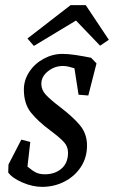

<svg xmlns="http://www.w3.org/2000/svg" viewBox="-20 -718 444 748"><path d="M12 -46 13 -77 63 -174 98 -165 87 -69Q106 -53 120 -46Q134 -39 155 -39Q194 -39 219.5 -61Q245 -83 245 -123Q245 -147 229 -164.5Q213 -182 177 -209Q128 -245 100.5 -279.5Q73 -314 73 -369Q73 -406 94 -438Q115 -470 150 -489Q185 -508 223 -508Q247 -508 276 -503.5Q305 -499 335 -493L356 -471L324 -346L286 -349L270 -452Q260 -455 248.5 -458Q237 -461 225 -461Q193 -461 167 -440.5Q141 -420 141 -391Q141 -368 158.5 -349Q176 -330 214 -301Q264 -263 291.5 -230Q319 -197 319 -151Q319 -104 295 -67.5Q271 -31 231 -10.5Q191 10 144 10Q107 10 67.5 -7Q28 -24 12 -46ZM87 -568 255 -698H314L404 -563L370 -540L276 -638L112 -539Z"/></svg>

Font: Andada Pro
Style: Italic
Weight: 400
Italic angle: -7°
Designer: Carolina Giovagnoli
Foundry: Huerta Tipografica
Version: Version 3.005; ttfautohint (v1.8.4)